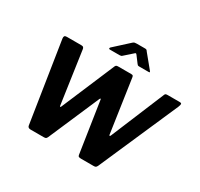

<svg xmlns="http://www.w3.org/2000/svg" viewBox="-193 -1204 1505 1447"><g transform="rotate(30 560.0 -480.5)"><path d="M1102 -742Q1118 -742 1119.5 -734.5Q1121 -727 1113 -707L811 -17Q805 -6 799.5 -3Q794 0 781 0H673Q660 0 653 -3.5Q646 -7 645 -18L578 -459Q577 -466 574.5 -466Q572 -466 568 -459L377 -17Q372 -6 366 -3Q360 0 347 0H234Q210 0 207 -20L99 -714Q97 -728 101.5 -735Q106 -742 121 -742H248Q261 -742 266 -736Q271 -730 272 -721L337 -269Q339 -260 342 -259.5Q345 -259 349 -269L544 -729Q548 -737 553 -739.5Q558 -742 571 -742H681Q694 -742 697.5 -736.5Q701 -731 702 -721L769 -263Q770 -257 774 -257Q778 -257 781 -265L974 -729Q977 -737 982 -739.5Q987 -742 1000 -742H1102ZM684 -833 645 -885Q638 -895 634 -895Q630 -895 620 -885L558 -830Q552 -824 547 -822.5Q542 -821 534 -821H450Q442 -821 441.5 -826.5Q441 -832 446 -837L571 -951Q579 -958 586 -959.5Q593 -961 605 -961H677Q687 -961 691.5 -956Q696 -951 699 -946L791 -834Q798 -825 796 -823Q794 -821 784 -821H704Q696 -821 692 -824Q688 -827 684 -833Z"/></g></svg>

Font: Libre Franklin
Style: Bold Italic
Weight: 700
Italic angle: -8°
Designer: Pablo Impallari, Rodrigo Fuenzalida, Nhung Nguyen
Foundry: Impallari Type
Version: Version 3.000